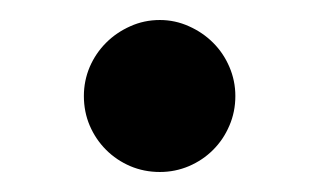

<svg xmlns="http://www.w3.org/2000/svg" viewBox="-20 -451 316 190"><path d="M212.9 -356Q212.9 -340.3 207 -326.7Q201.2 -313 190.9 -302.7Q180.7 -292.5 167 -286.6Q153.3 -280.8 138.2 -280.8Q122.6 -280.8 108.9 -286.6Q95.2 -292.5 85 -302.7Q74.7 -313 68.8 -326.7Q63 -340.3 63 -356Q63 -371.1 68.8 -384.8Q74.7 -398.4 85 -408.7Q95.2 -418.9 108.9 -425Q122.6 -431.2 138.2 -431.2Q153.3 -431.2 167 -425Q180.7 -418.9 190.9 -408.7Q201.2 -398.4 207 -384.8Q212.9 -371.1 212.9 -356Z"/></svg>

Font: Bruno Ace SC
Style: Regular
Weight: 400
Designer: Astigmatic (AOETI)
Foundry: Astigmatic (AOETI)
Version: Version 1.000